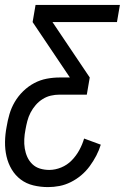

<svg xmlns="http://www.w3.org/2000/svg" viewBox="-23 -540 543 783"><path d="M173 223Q142 223 113 216Q84 209 61.5 192Q39 175 24.5 150.5Q10 126 3.5 97.5Q-3 69 -2.5 38.5Q-2 8 4 -23Q8 -48 15.5 -74Q23 -100 37 -124Q51 -148 71.5 -168Q92 -188 116.5 -201Q141 -214 167.5 -219Q194 -224 220 -224H262L110 -450L122 -520H466L454 -450H191L343 -224L331 -154H219Q202 -154 184.5 -150Q167 -146 151 -136Q135 -126 122.5 -111.5Q110 -97 101.5 -80.5Q93 -64 88.5 -46.5Q84 -29 81 -12Q77 8 76 27.5Q75 47 78 65.5Q81 84 88.5 100.5Q96 117 109 129.5Q122 142 140 147.5Q158 153 178 153Q202 153 226.5 143Q251 133 269.5 114Q288 95 300.5 72Q313 49 320 25L388 50Q381 73 369.5 95Q358 117 343 137.5Q328 158 308.5 174.5Q289 191 266 202.5Q243 214 219.5 218.5Q196 223 173 223Z"/></svg>

Font: Iosevka Fixed
Style: Italic
Weight: 400
Italic angle: -9°
Monospace: yes
Designer: Belleve Invis
Foundry: Belleve Invis
Version: Version 33.2.4